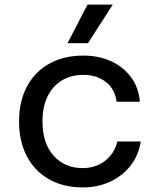

<svg xmlns="http://www.w3.org/2000/svg" viewBox="-20 -804 690 836"><path d="M341 12Q256 12 193.5 -23.5Q131 -59 97 -123.5Q63 -188 63 -275Q63 -364 98 -428.5Q133 -493 196 -527.5Q259 -562 343 -562Q410 -562 463.5 -537.5Q517 -513 550.5 -468Q584 -423 589 -361H488Q480 -417 440.5 -447.5Q401 -478 343 -478Q289 -478 249 -453.5Q209 -429 187 -384Q165 -339 165 -275Q165 -180 213.5 -126Q262 -72 341 -72Q377 -72 408 -86Q439 -100 461 -126.5Q483 -153 491 -188H593Q583 -126 547.5 -81.5Q512 -37 458.5 -12.5Q405 12 341 12ZM274 -616 361 -784H471L363 -616Z"/></svg>

Font: Azeret Mono Thin
Style: Regular
Weight: 400
Version: Version 1.002